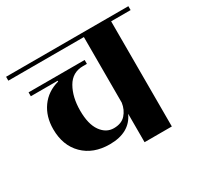

<svg xmlns="http://www.w3.org/2000/svg" viewBox="-145 -707 879 854"><g transform="rotate(-30 294.0 -280.0)"><path d="M608 -560V-540H508V0H368V-146Q333 -69 230 -69Q146 -69 95.5 -119Q45 -169 45 -253Q45 -318 78 -364Q111 -410 170 -426V-430H32V-450H320V-430H300Q245 -430 217.5 -382Q190 -334 190 -264.5Q190 -195 216 -158.5Q242 -122 281.5 -122Q321 -122 342 -145.5Q363 -169 368 -203V-540H-20V-560Z"/></g></svg>

Font: Rozha One
Style: Regular
Weight: 400
Designer: Tim Donaldson, Indian Type Foundry
Foundry: Indian Type Foundry
Version: Version 1.300;PS 1.0;hotconv 1.0.78;makeotf.lib2.5.61930; tt